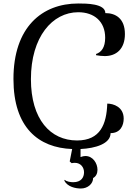

<svg xmlns="http://www.w3.org/2000/svg" viewBox="-20 -840 768 1099"><path d="M428 -820C220 -820 57 -684 57 -388C57 -109 201 6 393 13L379 84L390 94C396 93 402 92 408 92C443 92 461 119 461 146C461 175 445 203 399 203C387 203 359 200 351 189L348 194C367 230 413 239 443 239C482 239 513 212 513 179C530 170 538 152 538 132C538 95 512 53 469 53C461 53 451 55 441 59V13C526 9 613 -17 613 -78C670 -78 688 -123 688 -161C688 -228 629 -247 594 -247C590 -130 555 -36 421 -36C269 -36 157 -156 157 -387C157 -629 280 -770 428 -770C519 -770 582 -717 582 -624C582 -568 560 -541 530 -531V-524C544 -521 566 -519 580 -519C646 -519 695 -560 695 -645C695 -735 641 -765 583 -765C583 -820 473 -820 428 -820Z"/></svg>

Font: Milonga
Style: Regular
Weight: 400
Designer: Pablo Impallari, Brenda Gallo, Rodrigo Fuenzalida
Foundry: Pablo Impallari, Brenda Gallo, Rodrigo Fuenzalida
Version: Version 1.000